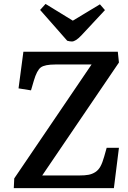

<svg xmlns="http://www.w3.org/2000/svg" viewBox="-20 -966 658 986"><path d="M186 -915 213.9 -945.8 354 -859.9 493.2 -943.8 519 -914.1 397.9 -784.2Q368.2 -752.9 349.1 -752.9Q338.9 -752.9 325.2 -756.8ZM590.8 -645 196.8 -64.9H386.2Q416 -64.9 434.6 -68.4Q453.1 -71.8 469.2 -82Q485.4 -92.3 495.8 -111.3Q506.3 -130.4 515.1 -162.1L527.8 -207H590.8L564.9 0H50.8L53.2 -49.8L450.2 -634.8H264.2Q210 -634.8 189.7 -619.9Q169.4 -605 153.8 -551.8L139.2 -502L75.2 -512.2L100.1 -700.2H585Z"/></svg>

Font: Literata Book SemiBold
Style: Italic
Weight: 600
Italic angle: -3°
Designer: Latin by Veronika Burian and Jose Scaglione. Greek by Irene Vlachou. Cyrillic by Vera Evstafieva
Foundry: TypeTogether
Version: Version 1.003;PS 001.003;hotconv 1.0.88;makeotf.lib2.5.64775